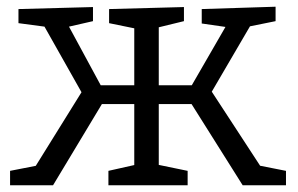

<svg xmlns="http://www.w3.org/2000/svg" viewBox="-20 -552 888 572"><path d="M10 0V-43L97 -60L81 -49L232 -292L228 -268L105 -486L125 -471L35 -483V-525L257 -531V-489L174 -470L181 -481L286 -287L268 -298H395L380 -284V-483L393 -465L305 -483V-525L528 -531V-489L442 -468L453 -483V-284L438 -298H564L545 -287L657 -481L664 -470L581 -482V-525L801 -532V-489L712 -471L732 -486L604 -267L603 -291L761 -49L746 -60L832 -43V0H703L545 -251L561 -242H438L453 -252V-46L442 -63L539 -43V0H303V-43L392 -63L380 -46V-252L395 -242H271L289 -251L138 0Z"/></svg>

Font: Pack4
Style: Regular
Weight: 400
Version: Version 2.002